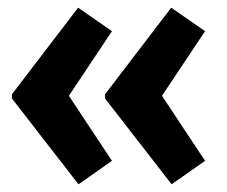

<svg xmlns="http://www.w3.org/2000/svg" viewBox="-20 -509 591 499"><path d="M426 -30 253 -253V-264L425 -489L513 -428L401 -260L513 -91ZM184 -30 11 -253V-264L183 -489L271 -428L159 -260L271 -91Z"/></svg>

Font: Readex Pro bold
Style: Bold
Weight: 700
Designer: Bonnie Shaver-Troup, Thomas Jockin
Foundry: Lexend
Version: Version 1.200; ttfautohint (v1.8.3)